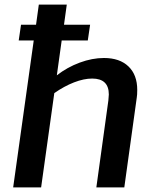

<svg xmlns="http://www.w3.org/2000/svg" viewBox="-20 -811 699 831"><path d="M574 -422Q574 -400 572 -389L518 0H397L449 -376Q451 -394 451 -402Q451 -471 379 -471Q343 -471 300.5 -454.5Q258 -438 215 -408L158 0H37L126 -636H61L71 -704H136L148 -791H269L257 -704H370L360 -636H247L226 -485Q271 -520 325 -540Q379 -560 430 -560Q498 -560 536 -523.5Q574 -487 574 -422Z"/></svg>

Font: Krub SemiBold
Style: Italic
Weight: 600
Italic angle: -8°
Designer: Ekaluck Peanpanawate
Foundry: Cadson Demak Co.,Ltd.
Version: Version 1.000; ttfautohint (v1.6)